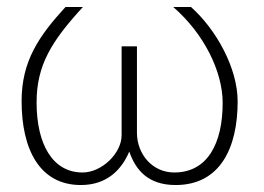

<svg xmlns="http://www.w3.org/2000/svg" viewBox="-20 -520 759 551"><path d="M168 -500C91 -416 42 -344 42 -230C42 -91 94 11 212 11C287 11 329 -33 351 -85C369 -33 404 11 484 11C612 11 662 -96 662 -229C662 -325 600 -436 528 -500H477C565 -424 619 -315 619 -225C619 -109 576 -25 480 -25C417 -25 373 -78 373 -139V-387H329V-132C329 -80 272 -25 217 -25C131 -25 85 -106 85 -226C85 -333 128 -402 218 -500Z"/></svg>

Font: Perun ExtraLight
Style: Regular
Weight: 200
Foundry: Copyright (c) Stefan Peev, Context Ltd, 2016
Version: Version 1.089